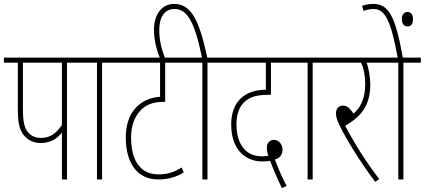

<svg xmlns="http://www.w3.org/2000/svg" viewBox="-20 -916 2168 980"><path d="M322 -596H411V-622H0V-596H71V-363C71 -289 79 -256 100 -228C120 -202 151 -186 187 -186C240 -186 274 -210 296 -240V0H322ZM296 -596V-278C265 -232 234 -212 188 -212C160 -212 138 -223 123 -241C105 -263 97 -293 97 -359V-596Z M501 -596H590V-622H399V-596H475V0H501Z M949 -596V-622H578V-596H797V-422C695 -415 622 -343 622 -215C622 -73 689 0 787 0C837 0 880 -12 918 -36L907 -61C868 -37 836 -26 788 -26C704 -26 649 -86 649 -216C649 -271 666 -319 696 -351C723 -380 759 -396 814 -396H823V-596Z M1013 -596V0H1039V-596H1128V-622H1038C998 -808 958 -896 869 -896C803 -896 766 -838 766 -766C766 -705 781 -657 798 -615H824C806 -662 793 -704 793 -763C793 -826 818 -870 871 -870C932 -870 972 -813 1011 -622H937V-596Z M1419 44 1443 33C1421 -8 1399 -59 1383 -102C1406 -108 1422 -125 1422 -151C1422 -180 1403 -202 1378 -202C1355 -202 1342 -184 1342 -163C1342 -147 1345 -133 1350 -121C1339 -119 1328 -118 1317 -118C1232 -118 1187 -183 1187 -281C1187 -333 1201 -371 1228 -396C1255 -421 1290 -432 1349 -432H1363V-596H1486V-622H1116V-596H1337V-458C1283 -458 1240 -443 1209 -414C1178 -384 1160 -340 1160 -281C1160 -142 1243 -92 1317 -92C1337 -92 1348 -93 1359 -95C1372 -59 1400 7 1419 44Z M1576 -596H1665V-622H1474V-596H1550V0H1576Z M1916 -2C1856 -78 1788 -185 1742 -274C1806 -311 1870 -364 1870 -482C1870 -521 1862 -568 1851 -596H1949V-622H1653V-596H1823C1833 -575 1844 -540 1844 -484C1844 -414 1820 -365 1784 -336C1766 -365 1750 -377 1731 -377C1711 -377 1695 -363 1695 -339C1695 -319 1699 -304 1717 -268C1744 -214 1813 -96 1895 12Z M2039 -596H2128V-622H2036C1998 -836 1963 -896 1885 -896C1861 -896 1841 -891 1828 -886L1836 -860C1851 -866 1868 -870 1888 -870C1947 -870 1976 -805 2010 -622H1937V-596H2013V0H2039ZM2031 -818C2031 -792 2045 -781 2059 -781C2076 -781 2088 -791 2088 -818C2088 -842 2077 -855 2060 -855C2044 -855 2031 -843 2031 -818Z"/></svg>

Font: Noto Sans Devanagari UI ExtraCondensed Thin
Style: Regular
Weight: 100
Width: 2
Designer: Jelle Bosma - Monotype Design Team
Foundry: Monotype Imaging Inc.
Version: Version 2.004